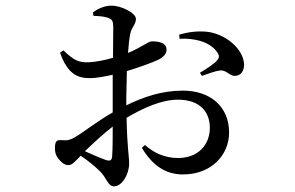

<svg xmlns="http://www.w3.org/2000/svg" viewBox="-20 -591 1040 678"><path d="M614 -454C663 -457 722 -445 748 -405C756 -393 754 -386 745 -376C736 -365 701 -343 686 -334L693 -323C710 -329 742 -341 757 -342C779 -345 791 -322 810 -323C832 -324 842 -342 842 -363C840 -416 782 -467 718 -478C680 -483 646 -478 613 -469ZM244 -106C230 -98 219 -94 199 -96C179 -98 174 -92 174 -66C174 -51 179 -37 192 -24C201 -14 210 -8 222 -8C235 -8 244 -20 265 -41C289 -25 314 -5 332 13C357 36 360 67 383 67C411 67 436 24 436 -13C436 -41 429 -68 427 -175C484 -209 550 -239 608 -239C688 -239 721 -194 721 -140C721 -78 678 -33 609 -33C558 -33 520 -54 492 -79L481 -69C516 -10 562 25 626 25C727 25 789 -44 789 -123C789 -216 721 -271 626 -271C552 -271 487 -249 426 -219V-246L428 -340C467 -352 514 -368 541 -381C559 -391 569 -402 568 -417C567 -445 528 -445 516 -445C504 -445 482 -425 432 -404C434 -433 437 -457 440 -472C445 -496 460 -505 460 -524C460 -545 409 -571 374 -571C349 -571 327 -561 308 -547L310 -535C332 -534 348 -533 362 -528C376 -522 379 -518 380 -498L379 -387C349 -378 316 -372 293 -371C257 -370 241 -378 204 -413L192 -405C219 -329 254 -315 298 -315C319 -315 351 -321 378 -327V-249V-194C325 -164 269 -120 244 -106ZM378 -144C378 -102 378 -68 376 -39C375 -25 369 -21 354 -26C334 -33 306 -45 280 -57C308 -84 344 -118 378 -144Z"/></svg>

Font: Noto Serif CJK SC Medium
Style: Regular
Weight: 500
Designer: Ryoko NISHIZUKA 西塚涼子 (kana & ideographs); Frank Grießhammer (Latin, Greek & Cyrillic); Wenlong ZHANG 张文龙 (bopomofo); San
Foundry: Adobe
Version: Version 2.001;hotconv 1.1.0;makeotfexe 2.6.0